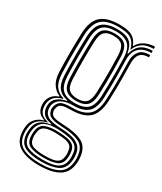

<svg xmlns="http://www.w3.org/2000/svg" viewBox="-195 -677 769 913"><g transform="rotate(30 189.5 -221.0)"><path d="M181.1 165Q113.6 165 74.7 141.6Q35.8 118.2 33.5 63.6Q33.1 56 33.3 49.7Q33.6 43.4 34.3 37.5Q36.3 11.1 53.7 -7.5Q71 -26.1 94.9 -31.7V-34.7Q71.1 -42.9 61.9 -57Q52.8 -71.2 51.2 -88.5Q50.8 -93 50.8 -96.9Q50.8 -100.7 51.2 -105.4Q53.1 -127.2 65.6 -142.8Q78.1 -158.3 101.5 -166.5V-170.1Q77.7 -179.4 61.6 -203.3Q45.4 -227.2 43.8 -267.8Q42.8 -294 42.3 -318.5Q41.9 -343 41.9 -367.9Q41.9 -392.9 42.3 -420.3Q42.8 -447.8 43.8 -479.5Q46.5 -548.6 79 -577.8Q111.5 -607 181.4 -607Q229.4 -607 252.1 -592.8Q274.9 -578.5 284.3 -551.4H287.3Q296.2 -569.2 312.3 -580Q328.4 -590.8 346.4 -595.6Q364.4 -600.4 378.3 -600V-587.9Q338.5 -587.8 315.7 -571.3Q292.9 -554.9 285.6 -530.6H282.6Q275.6 -562.8 253.7 -578.8Q231.9 -594.9 181.4 -594.9Q116.7 -594.9 88.8 -567.6Q60.9 -540.2 58.5 -479.7Q57.3 -443.3 56.7 -411.1Q56.1 -378.9 56.4 -344.7Q56.7 -310.6 58.3 -267.9Q60.2 -223.6 77.5 -200.3Q94.8 -176.9 123 -170.1V-166.5Q93.9 -159.2 79.8 -143.5Q65.6 -127.9 63.7 -105.7Q63.2 -101.7 63.2 -97.5Q63.3 -93.2 63.7 -88.2Q65 -70.2 75.5 -56.2Q86.1 -42.1 114.6 -34.9V-31.9Q85.4 -25.4 67.3 -8.4Q49.1 8.6 46.4 37.7Q45.5 44.4 45.1 49.9Q44.7 55.3 45.1 63.7Q47.9 115.1 83.1 134.7Q118.2 154.4 181.1 154.4Q245.1 154.4 280.4 134.7Q315.6 115.1 320.1 63.6Q320.8 56.3 320.7 50.4Q320.6 44.5 319.8 37.2Q316.2 -12.9 281.7 -30Q247.1 -47 183.5 -49.4Q152.5 -50.5 135.4 -55.3Q118.3 -60.2 110.8 -68.5Q103.3 -76.9 100.7 -88.3Q99.6 -92.9 99.3 -97.4Q99 -101.8 99.6 -105.6Q103.6 -130 119.7 -141.2Q135.8 -152.3 181.4 -151.8Q239.1 -151.3 269.4 -176.6Q299.8 -201.9 302.8 -266.5Q304.4 -304.5 304.8 -336.4Q305.2 -368.4 304.9 -402Q304.6 -435.6 303.6 -478.3Q302.8 -511.7 320.9 -533.3Q338.9 -554.9 378.3 -553.7V-541.6Q346.2 -542.1 331.3 -525.1Q316.4 -508.1 317.1 -470.8Q317.9 -433 318.1 -400.2Q318.3 -367.4 318 -335.1Q317.7 -302.9 316.1 -267.2Q312.7 -198.5 281.4 -169.3Q250.2 -140.1 181.4 -139.7Q152.1 -139.7 138.1 -135.5Q124 -131.3 119.3 -123.1Q114.5 -115 112.9 -103.1Q112.5 -101.3 112.6 -98.2Q112.7 -95.1 113.4 -92.2Q115.4 -81.7 121.5 -75.2Q127.7 -68.7 142.2 -65.4Q156.7 -62.2 183.5 -61.1Q254.4 -58.6 291.7 -38.7Q329 -18.7 333.1 37.5Q333.8 46.1 333.8 50.9Q333.8 55.7 333.1 63.6Q329.2 117.9 290.7 141.4Q252.2 165 181.1 165ZM181.1 132.8Q218.9 132.8 243.6 126.3Q268.2 119.9 280.9 104.7Q293.6 89.6 295.4 63.8Q295.9 57 295.8 51.2Q295.7 45.5 294.7 37.4Q292.9 11 279.2 -2.5Q265.5 -16 241.4 -21.5Q217.2 -27 183.5 -29Q130.4 -32.3 102.4 -16.7Q74.5 -1.2 69.2 37.4Q68.1 44.2 67.6 50.4Q67.2 56.5 67.8 64.1Q70.5 105.7 100.2 119.3Q129.9 132.8 181.1 132.8ZM181.1 122.4Q134.1 122.4 108.1 111.1Q82.1 99.8 79.8 64Q79.2 57.8 79.4 50.7Q79.6 43.6 80.5 36.9Q84.1 1.2 110.9 -10.1Q137.7 -21.3 184.3 -19.5Q213.6 -18.4 235 -14.3Q256.3 -10.1 268.7 1.6Q281.1 13.4 282.9 37.5Q284 45.6 283.9 51.4Q283.8 57.2 283.1 64.1Q280.2 100.3 253.8 111.3Q227.5 122.4 181.1 122.4ZM181.1 111.3Q206.5 111.3 225.7 108.2Q244.8 105.2 256.2 95.1Q267.6 85 269.4 64.2Q270.9 57.1 270.6 50.9Q270.4 44.8 269 37.5Q267.6 17.4 256.5 8.1Q245.3 -1.2 226.7 -4.3Q208 -7.3 183.5 -8.2Q142.1 -10.1 118.8 -0.9Q95.4 8.2 93.5 37.4Q91.9 43.5 91.7 50.8Q91.4 58.1 92.6 64.2Q95.4 94.9 118.6 103.1Q141.8 111.3 181.1 111.3ZM181.1 143.9Q122.2 143.9 90.3 127.5Q58.4 111.1 55.7 64Q55.3 56.2 55.7 50.1Q56.1 44.1 56.9 37.5Q59.8 6.7 78.8 -10.3Q97.8 -27.3 135.1 -32.4V-35.4Q103.1 -40.8 90.1 -54.4Q77.2 -68 74.5 -88.3Q74 -93.5 73.9 -96.9Q73.9 -100.3 74.1 -105.7Q74.9 -129.1 94.4 -145.7Q113.9 -162.2 144.5 -167.3V-170.3Q109.5 -177.3 92.1 -200Q74.6 -222.6 72.7 -268.9Q71.6 -300 71.1 -332.5Q70.6 -365.1 71 -401.1Q71.4 -437.2 72.8 -478.6Q75 -537.4 101.6 -560.1Q128.2 -582.9 181.4 -582.9Q229.5 -582.9 251.5 -565.2Q273.5 -547.6 280.4 -506.9H283.4Q289.5 -530.3 301.4 -545.8Q313.2 -561.4 332.3 -569.3Q351.3 -577.2 378.3 -577.4V-565.3Q334.9 -565.8 311.3 -541.9Q287.6 -517.9 289.4 -474.2Q290.8 -436 291.1 -400.8Q291.4 -365.6 291.1 -332.8Q290.7 -300.1 289.4 -269.4Q286.4 -208 258.9 -185.4Q231.5 -162.8 181.4 -163.2Q153.8 -163.5 133.7 -156.7Q113.6 -149.9 102.1 -137.5Q90.6 -125.1 88.2 -108.1Q87.6 -103 87.6 -98.2Q87.5 -93.4 88.3 -88.7Q92 -65.7 112.4 -53.8Q132.8 -41.9 183.6 -40.1Q221.9 -38.9 249.2 -31.6Q276.4 -24.3 291.7 -7.9Q306.9 8.5 308.8 37.6Q309.4 44.9 309.5 50.3Q309.7 55.6 308.9 63.9Q305.1 109.8 272.3 126.9Q239.5 143.9 181.1 143.9ZM181.4 -176.7Q227.8 -176.7 250.4 -197.3Q272.9 -218 275.3 -270Q276.5 -298.2 276.9 -331.5Q277.4 -364.7 277.2 -401.7Q277 -438.8 275.7 -478.1Q273.8 -530.2 250.3 -550.5Q226.8 -570.8 181.4 -570.8Q133.5 -570.8 111.4 -550Q89.4 -529.2 87.2 -477.8Q85.2 -421.1 85.3 -369.2Q85.4 -317.3 87.2 -269.6Q89.5 -219.4 111.7 -198Q133.9 -176.7 181.4 -176.7ZM181.4 -188.8Q143 -188.8 123.4 -206.1Q103.7 -223.4 101.7 -270.1Q99.9 -317.8 99.9 -372.4Q99.9 -426.9 101.7 -477.1Q103.5 -523.8 122.7 -541.2Q142 -558.7 181.4 -558.7Q222.4 -558.7 240.9 -540.9Q259.5 -523.1 261.2 -477.7Q262.5 -440.7 262.8 -404.6Q263.1 -368.5 262.6 -334.7Q262.2 -301 260.8 -270.6Q258.7 -224.5 239.7 -206.7Q220.8 -188.8 181.4 -188.8ZM181.4 -200.9Q214.2 -200.9 229.3 -216.3Q244.3 -231.7 246.3 -271.6Q247.7 -302 248.1 -336.5Q248.6 -370.9 248.3 -406.7Q248 -442.5 246.7 -477Q245.1 -516.8 230 -531.7Q214.9 -546.6 181.4 -546.6Q148.7 -546.6 133.3 -531.6Q117.9 -516.6 116.2 -476.4Q114.4 -426.3 114.4 -373.1Q114.4 -319.9 116.2 -270.9Q117.9 -230.4 133.8 -215.6Q149.7 -200.9 181.4 -200.9Z"/></g></svg>

Font: Big Shoulders Inline Display SC Thin
Style: Regular
Weight: 100
Designer: Patric King
Foundry: XO Type Co
Version: Version 2.002